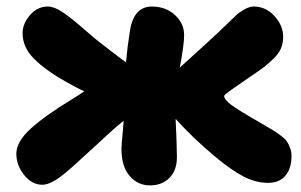

<svg xmlns="http://www.w3.org/2000/svg" viewBox="-20 -580 918 585"><path d="M108.9 -17.1Q77.6 -17.1 53.7 -46.6Q29.8 -76.2 29.8 -111.8Q29.8 -147.9 73 -187.5Q116.2 -227.1 201.2 -278.8Q226.6 -294.4 236.8 -301.8Q219.7 -309.1 182.1 -330.1Q118.2 -366.2 83.5 -401.1Q48.8 -436 48.8 -479Q48.8 -507.8 71.3 -533.9Q93.8 -560.1 126 -560.1Q145 -560.1 170.7 -543Q196.3 -525.9 235.1 -491.9Q273.9 -458 293 -443.8Q304.2 -435.5 328.4 -416.7Q352.5 -397.9 363.8 -390.1Q368.2 -438.5 376 -486.8Q387.7 -560.1 442.9 -560.1Q484.9 -560.1 512.9 -534.4Q541 -508.8 541 -473.1Q541 -443.8 527.8 -374Q627 -463.4 670.9 -505.9Q689.9 -524.9 699 -533.2Q708 -541.5 723.9 -550.8Q739.7 -560.1 752.9 -560.1Q790 -560.1 816.4 -531Q842.8 -502 842.8 -467.8Q842.8 -448.7 836.2 -432.9Q829.6 -417 813.7 -401.6Q797.9 -386.2 784.9 -376.2Q772 -366.2 746.6 -349.1Q739.3 -344.2 735.8 -341.8Q671.9 -297.9 666 -292Q663.1 -289.1 663.1 -287.1Q663.1 -276.9 683.6 -261.2Q704.1 -245.6 766.1 -210Q770.5 -207.5 778.8 -202.6Q800.8 -189.9 810.8 -183.8Q820.8 -177.7 834.7 -167.5Q848.6 -157.2 854 -149.2Q859.4 -141.1 863.8 -129.6Q868.2 -118.2 868.2 -104Q868.2 -67.9 850.1 -45.4Q832 -22.9 796.9 -22.9Q759.3 -22.9 721.9 -42.2Q684.6 -61.5 632.8 -105Q565.9 -161.1 515.1 -217.8Q519 -135.7 519 -101.1Q519 -61 496.3 -38.1Q473.6 -15.1 437 -15.1Q399.9 -15.1 375 -43.9Q350.1 -72.8 350.1 -126Q350.1 -133.8 351.1 -146Q352.1 -158.2 354 -177.5Q356 -196.8 356.9 -211.9Q346.2 -203.6 335.4 -194.6Q324.7 -185.5 307.4 -169.4Q290 -153.3 282.2 -146Q268.1 -133.3 243.4 -110.6Q218.8 -87.9 203.9 -74.5Q189 -61 170.2 -46.1Q151.4 -31.2 136.2 -24.2Q121.1 -17.1 108.9 -17.1Z"/></svg>

Font: Shantell Sans Bouncy
Style: Regular
Weight: 800
Designer: Stephen Nixon, Anya Danilova, Shantell Martin
Foundry: Arrow Type
Version: Version 1.006;[9816181b4]